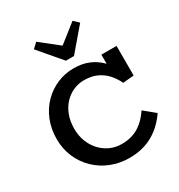

<svg xmlns="http://www.w3.org/2000/svg" viewBox="-225 -1132 1210 1296"><g transform="rotate(-30 380.0 -483.5)"><path d="M407.1 13.2Q330.6 13.2 264.1 -13.2Q197.6 -39.6 147.9 -87.8Q98.2 -135.9 70.2 -200.8Q42.3 -265.6 42.3 -341.5Q42.3 -422.2 69.3 -488Q96.3 -553.9 143.3 -601.3Q190.3 -648.7 251 -674.3Q311.6 -700 379.5 -700Q446.3 -700 497.8 -677.8Q549.2 -655.7 586.5 -616.6Q623.8 -577.5 647.5 -525.4L588.3 -543.1V-686H706.7V-455.4L621.2 -447.5Q602.1 -488.9 572.1 -522.4Q542.1 -556 499.8 -575.7Q457.4 -595.4 399.4 -595.4Q357 -595.4 317.6 -578.5Q278.2 -561.7 247 -529Q215.9 -496.4 197.7 -449.4Q179.6 -402.4 179.6 -343Q179.6 -289.7 197.2 -244.3Q214.9 -198.8 245.8 -165.4Q276.7 -132 318.1 -113.2Q359.4 -94.4 407.1 -94.4Q449.2 -94.4 482.9 -104Q516.7 -113.6 543.9 -131.2Q571.2 -148.8 593.7 -172.5Q616.2 -196.3 635.2 -224.7L720.3 -154.6Q695.7 -118.6 664.3 -87.8Q632.9 -57.1 594 -34.2Q555.1 -11.2 508.3 1Q461.5 13.2 407.1 13.2ZM534.1 -981.4 572.6 -944.7 423.7 -770.3H360.9L212.1 -944.7L250.9 -981.4L392.3 -869.6Z"/></g></svg>

Font: BioRhyme ExtraBold
Style: Regular
Weight: 800
Designer: Aoife Mooney
Foundry: Aoife Mooney Type
Version: Version 1.600;gftools[0.9.33]